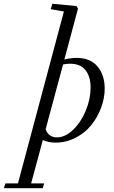

<svg xmlns="http://www.w3.org/2000/svg" viewBox="-144 -745 605 1018"><path d="M150.4 11.2Q113.8 11.2 83 -2.4L21 227.5H89.8L83 252.9H-123.5L-115.2 227.5H-48.8L194.8 -684.1L125 -696.3L133.8 -725.1L261.7 -712.9L269.5 -699.2L197.3 -429.7Q232.9 -438 262.7 -438Q335 -438 373 -392.6Q411.1 -347.2 411.1 -274.9Q411.1 -224.1 391.8 -173.1Q372.6 -122.1 339.4 -81.1Q306.2 -40 256.3 -14.4Q206.5 11.2 150.4 11.2ZM227.5 -407.2Q210.9 -407.2 190.4 -403.3L97.7 -58.6Q115.2 -16.6 157.7 -16.6Q202.1 -16.6 244.1 -57.4Q286.1 -98.1 311.3 -159.7Q336.4 -221.2 336.4 -280.8Q336.4 -338.9 309.3 -373Q282.2 -407.2 227.5 -407.2Z"/></svg>

Font: Elstob 14pt
Style: Italic
Weight: 400
Italic angle: -20°
Designer: Peter S. Baker
Version: Version 1.015